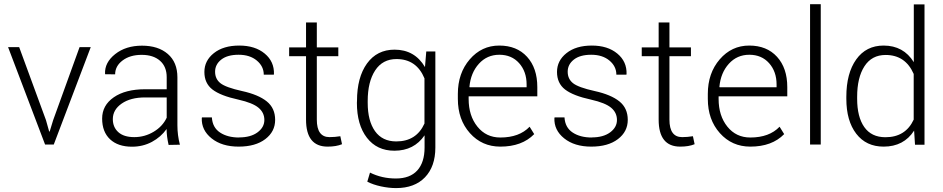

<svg xmlns="http://www.w3.org/2000/svg" viewBox="-20 -706 4607 938"><path d="M73.7 -475.6 204.6 -119.1 220.2 -63.5H222.7L239.7 -119.1L368.7 -475.6H423.3L242.7 0H200.2L19.5 -475.6Z M625 10.7Q556.2 10.7 517.6 -25.6Q479 -62 479 -126.7Q479 -191.4 535.9 -230.7Q592.8 -270 689.5 -270H794.4V-329.1Q794.4 -380.4 761.7 -409.2Q729 -438 672.1 -438Q615.2 -438 578.9 -410.6Q542.5 -383.3 542.5 -342.8L494.1 -343.3L493.2 -345.7Q490.7 -400.4 542.7 -441.7Q594.7 -482.9 673.8 -482.9Q752.9 -482.9 799.8 -442.4Q846.7 -401.9 846.7 -328.1V-94.2Q846.7 -44.9 858.9 1L803.7 2Q793.9 -41 793.9 -75.7Q766.1 -36.6 722.2 -12.9Q678.2 10.7 625 10.7ZM531.2 -124Q531.2 -84.5 558.1 -60.3Q585 -36.1 636 -36.1Q687 -36.1 730.7 -62.3Q774.4 -88.4 794.4 -130.9V-230H688.5Q617.7 -230 574.5 -200Q531.2 -169.9 531.2 -124Z M1148.4 -34.2V-34.7Q1204.6 -34.7 1238 -59.3Q1271.5 -84 1271.5 -119.9Q1271.5 -155.8 1242.9 -179.7Q1214.4 -203.6 1145 -219.2Q1057.1 -238.3 1017.8 -268.8Q978.5 -299.3 978.5 -354.5Q978.5 -409.7 1024.9 -446.5Q1071.3 -483.4 1148.7 -483.4Q1226.1 -483.4 1273.2 -444.3Q1320.3 -405.3 1318.4 -343.8L1317.4 -341.3H1268.6Q1268.6 -381.8 1234.6 -410.2Q1200.7 -438.5 1145.8 -438.5Q1090.8 -438.5 1060.8 -414.8Q1030.8 -391.1 1030.8 -355.7Q1030.8 -320.3 1056.9 -299.6Q1083 -278.8 1162.6 -261.2Q1242.2 -243.7 1283.2 -210.7Q1324.2 -177.7 1324.2 -120.4Q1324.2 -63 1276.1 -26.4Q1228 10.3 1146 10.3Q1064 10.3 1013.7 -30Q963.4 -70.3 965.8 -129.4L966.8 -132.3H1015.1Q1018.1 -83 1054.9 -58.6Q1091.8 -34.2 1148.4 -34.2Z M1475.1 -596.2H1527.8V-474.6H1632.8V-431.6H1527.8V-121.6Q1527.8 -36.1 1589.8 -36.1Q1615.7 -36.1 1642.6 -40.5L1650.9 -1.5Q1622.6 10.3 1580.6 10.3Q1475.1 10.3 1475.1 -121.6V-431.6H1392.6V-474.6H1475.1Z M1907.7 -463.4Q2005.9 -463.4 2056.2 -378.4L2062.5 -454.6H2106.9V14.6Q2106.9 107.4 2056.2 160.2Q2005.4 212.9 1915 212.9Q1879.9 212.9 1841.3 204.6Q1802.7 196.3 1774.4 181.6L1787.6 137.2Q1845.2 166 1914.1 166Q1982.9 166 2018.6 126.7Q2054.2 87.4 2054.2 14.6V-44.9Q2002.9 30.3 1906.7 30.3Q1821.3 30.3 1772.5 -33Q1723.6 -96.2 1723.6 -203.6L1724.1 -212.9Q1724.1 -328.1 1772.9 -395.8Q1821.8 -463.4 1907.7 -463.4ZM1776.4 -212.4V-203.6Q1776.4 -115.7 1812 -65.4Q1847.7 -15.1 1916 -15.1Q2014.2 -15.1 2053.7 -102.5V-323.2Q2014.6 -417.5 1917 -417.5Q1849.1 -417.5 1812.7 -361.8Q1776.4 -306.2 1776.4 -212.4Z M2552.7 -293Q2552.7 -356.4 2516.1 -397.5Q2479.5 -438.5 2419.4 -438.5Q2359.4 -438.5 2319.6 -394.5Q2279.8 -350.6 2273.4 -282.2L2274.4 -279.8H2552.7ZM2424.3 10.3Q2334.5 10.3 2275.6 -55.7Q2216.8 -121.6 2216.8 -222.7V-247.1Q2216.8 -348.6 2274.9 -416Q2333 -483.4 2418.9 -483.4Q2504.9 -483.4 2554.9 -428.5Q2605 -373.5 2605 -280.3V-235.4H2269.5V-222.7Q2269.5 -140.6 2312.3 -87.4Q2355 -34.2 2424.3 -34.2Q2517.1 -34.2 2567.4 -86.9L2589.8 -50.8Q2530.3 10.3 2424.3 10.3Z M2871.1 -34.2V-34.7Q2927.2 -34.7 2960.7 -59.3Q2994.1 -84 2994.1 -119.9Q2994.1 -155.8 2965.6 -179.7Q2937 -203.6 2867.7 -219.2Q2779.8 -238.3 2740.5 -268.8Q2701.2 -299.3 2701.2 -354.5Q2701.2 -409.7 2747.6 -446.5Q2793.9 -483.4 2871.3 -483.4Q2948.7 -483.4 2995.8 -444.3Q3043 -405.3 3041 -343.8L3040 -341.3H2991.2Q2991.2 -381.8 2957.3 -410.2Q2923.3 -438.5 2868.4 -438.5Q2813.5 -438.5 2783.4 -414.8Q2753.4 -391.1 2753.4 -355.7Q2753.4 -320.3 2779.5 -299.6Q2805.7 -278.8 2885.3 -261.2Q2964.8 -243.7 3005.9 -210.7Q3046.9 -177.7 3046.9 -120.4Q3046.9 -63 2998.8 -26.4Q2950.7 10.3 2868.7 10.3Q2786.6 10.3 2736.3 -30Q2686 -70.3 2688.5 -129.4L2689.5 -132.3H2737.8Q2740.7 -83 2777.6 -58.6Q2814.5 -34.2 2871.1 -34.2Z M3197.8 -596.2H3250.5V-474.6H3355.5V-431.6H3250.5V-121.6Q3250.5 -36.1 3312.5 -36.1Q3338.4 -36.1 3365.2 -40.5L3373.5 -1.5Q3345.2 10.3 3303.2 10.3Q3197.8 10.3 3197.8 -121.6V-431.6H3115.2V-474.6H3197.8Z M3773.9 -293Q3773.9 -356.4 3737.3 -397.5Q3700.7 -438.5 3640.6 -438.5Q3580.6 -438.5 3540.8 -394.5Q3501 -350.6 3494.6 -282.2L3495.6 -279.8H3773.9ZM3645.5 10.3Q3555.7 10.3 3496.8 -55.7Q3438 -121.6 3438 -222.7V-247.1Q3438 -348.6 3496.1 -416Q3554.2 -483.4 3640.1 -483.4Q3726.1 -483.4 3776.1 -428.5Q3826.2 -373.5 3826.2 -280.3V-235.4H3490.7V-222.7Q3490.7 -140.6 3533.4 -87.4Q3576.2 -34.2 3645.5 -34.2Q3738.3 -34.2 3788.6 -86.9L3811 -50.8Q3751.5 10.3 3645.5 10.3Z M3989.7 -685.5V0H3937.5V-685.5Z M4114.7 -223.6V-232.9Q4114.7 -348.1 4163.1 -415.8Q4211.4 -483.4 4296.9 -483.4Q4394 -483.4 4444.3 -402.3V-684.6H4496.6V1H4450.2L4445.8 -67.9Q4395.5 10.3 4296.9 10.3Q4211.4 10.3 4163.1 -52.7Q4114.7 -115.7 4114.7 -223.6ZM4167.5 -232.9V-223.6Q4167.5 -134.8 4202.4 -85.2Q4237.3 -35.6 4305.7 -35.6Q4403.8 -35.6 4443.8 -121.6V-344.7Q4403.3 -437.5 4306.6 -437.5Q4238.8 -437.5 4203.1 -382.1Q4167.5 -326.7 4167.5 -232.9Z"/></svg>

Font: Yantramanav Light
Style: Regular
Weight: 300
Version: Version 1.001;PS 1.0;hotconv 1.0.72;makeotf.lib2.5.5900; ttf